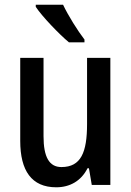

<svg xmlns="http://www.w3.org/2000/svg" viewBox="-20 -786 557 816"><path d="M248 -766H132V-757C158 -717 232 -640 273 -606H339V-618C311 -654 269 -721 248 -766ZM449 -540H350V-259C350 -138 324 -76 241 -76C189 -76 165 -119 165 -207V-540H66V-187C66 -61 114 10 219 10C277 10 325 -17 352 -71H358L370 0H449Z"/></svg>

Font: Noto Sans Armenian Condensed Medium
Style: Regular
Weight: 500
Width: 3
Designer: Monotype Design Team
Foundry: Monotype Imaging Inc.
Version: Version 2.008